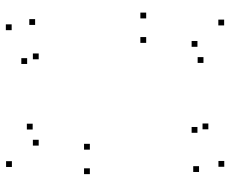

<svg xmlns="http://www.w3.org/2000/svg" viewBox="-86 -694 791 660"><g transform="rotate(-90 310.0 -364.5)"><path d="M572.1 10V-10H552.1V10ZM596.2 -258V-278H576.2V-258ZM512.1 -258V-278H492.1V-258ZM443.2 -61.1V-81.1H423.2V-61.1ZM498.6 -81.8V-101.8H478.6V-81.8ZM203 -81.8V-101.8H183V-81.8ZM215 -44.3V-64.3H195V-44.3ZM573.8 -639.8V-659.8H553.8V-639.8ZM555.8 -720.4V-740.4H535.8V-720.4ZM85.5 -719.6V-739.6H65.5V-719.6ZM60.9 -451.6V-471.6H40.9V-451.6ZM145.1 -451.6V-471.6H125.1V-451.6ZM214.3 -648.2V-668.2H194.3V-648.2ZM159 -627.5V-647.5H139V-627.5ZM455.7 -627.5V-647.5H435.7V-627.5ZM439.6 -667.2V-687.2H419.6V-667.2ZM68.3 -76.3V-96.3H48.3V-76.3ZM86.2 10.4V-9.6H66.2V10.4Z"/></g></svg>

Font: Monaspace Xenon Dots Var
Style: Regular
Weight: 400
Designer: Riley Cran and the Lettermatic Team
Version: Version 1.100 (Monaspace Xenon Dots)